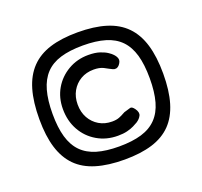

<svg xmlns="http://www.w3.org/2000/svg" viewBox="-105 -811 863 819"><g transform="rotate(-20 326.5 -401.5)"><path d="M329.2 -112.2Q255 -112.2 200.8 -128.5Q146.5 -144.8 112.2 -179.5Q78 -214.2 61.4 -268.2Q44.8 -322.2 44.8 -398.2Q44.8 -476.2 61 -531.5Q77.2 -586.8 111.2 -622.4Q145.2 -658 198 -674.6Q250.8 -691.2 324.2 -691.2Q399 -691.2 452.8 -674.5Q506.5 -657.8 540.8 -622.6Q575 -587.5 591.5 -532.6Q608 -477.8 608 -400.8Q608 -324.2 591.6 -269.4Q575.2 -214.5 541.4 -179.6Q507.5 -144.8 454.8 -128.5Q402 -112.2 329.2 -112.2ZM336.5 -217.5Q284.2 -217.5 242.8 -241.9Q201.2 -266.2 177.6 -308.5Q154 -350.8 154 -404.8Q154 -456 177.6 -496.4Q201.2 -536.8 242.4 -560.8Q283.5 -584.8 334.2 -584.8Q365 -584.8 386 -577.8Q407 -570.8 419.6 -562.1Q432.2 -553.5 435.5 -549.5Q447.5 -538 450.6 -526.1Q453.8 -514.2 442 -499.5Q434.5 -491.2 427 -489.9Q419.5 -488.5 412.6 -491.9Q405.8 -495.2 398 -499.2Q395 -501.5 377.8 -510Q360.5 -518.5 334.5 -518.5Q301 -518.5 275.2 -503.4Q249.5 -488.2 234.6 -461.9Q219.8 -435.5 219.8 -401.2Q219.8 -366.8 234.6 -340.1Q249.5 -313.5 275.2 -298.2Q301 -283 333.8 -283Q353.2 -283 366.2 -288.1Q379.2 -293.2 388.2 -298.6Q397.2 -304 403.2 -304.8Q417.2 -309.2 425.5 -311.4Q433.8 -313.5 444.5 -299Q458 -280.2 451.5 -266.9Q445 -253.5 429.5 -243.5Q422.5 -239.2 409.5 -232.8Q396.5 -226.2 378.5 -221.9Q360.5 -217.5 336.5 -217.5ZM325.8 -172.8Q385.8 -172.8 427.8 -185.4Q469.8 -198 496.2 -225.4Q522.8 -252.8 535 -296.4Q547.2 -340 547.2 -401.8Q547.2 -464 534.8 -507.6Q522.2 -551.2 495.8 -578.5Q469.2 -605.8 427.5 -618.2Q385.8 -630.8 326.2 -630.8Q266.5 -630.8 224.6 -618.1Q182.8 -605.5 156.5 -577.8Q130.2 -550 117.9 -506.2Q105.5 -462.5 105.5 -400.2Q105.5 -338.8 118 -295.2Q130.5 -251.8 157.1 -224.6Q183.8 -197.5 225.5 -185.1Q267.2 -172.8 325.8 -172.8Z"/></g></svg>

Font: Fredoka Light
Style: Regular
Weight: 300
Designer: Ben Nathan
Foundry: Milena B. Brandão, Ben Nathan
Version: Version 2.001